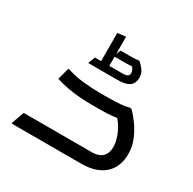

<svg xmlns="http://www.w3.org/2000/svg" viewBox="-162 -905 1075 1071"><g transform="rotate(30 376.0 -369.5)"><path d="M44 -8 72 -85H511Q536 -85 556 -93Q576 -101 588 -120Q600 -139 600 -171Q600 -209 579 -256.5Q558 -304 518 -342L567 -327Q537 -321 516.5 -318.5Q496 -316 474 -315Q452 -314 416 -314H380Q340 -314 300 -317Q260 -320 221.5 -327Q183 -334 144 -346L164 -422H172Q219 -406 276 -400Q333 -394 384 -394H416Q455 -394 496.5 -396Q538 -398 568 -406H580Q605 -382 630.5 -346.5Q656 -311 674 -268Q692 -225 692 -177Q692 -138 680 -106Q668 -74 643 -50Q618 -26 580 -13Q542 0 490 0H44ZM354 -536 345 -551H441Q458 -551 469 -556Q480 -561 480 -576Q480 -587 476 -596Q472 -605 465 -612Q455 -611 442 -610.5Q429 -610 415 -610H346L366 -656H415Q432 -656 449.5 -656.5Q467 -657 478 -659H486Q502 -646 517.5 -625Q533 -604 533 -580Q533 -560 525.5 -543Q518 -526 496 -516Q474 -506 432 -506H245V-508L261 -551H311L301 -536V-732L354 -739Z"/></g></svg>

Font: Kufam
Style: Italic
Weight: 400
Italic angle: -11°
Designer: Artur Schmal
Foundry: Original Type
Version: Version 1.301; ttfautohint (v1.8.3)